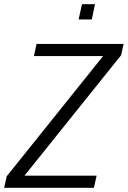

<svg xmlns="http://www.w3.org/2000/svg" viewBox="-33 -898 611 918"><path d="M-13 0 -1 -55 460 -630H129L142 -688H558L546 -634L84 -58H429L416 0ZM343 -805 359 -878H421L406 -805Z"/></svg>

Font: Saira Semi Condensed Light
Style: Italic
Weight: 300
Width: 4
Italic angle: -12°
Designer: Hector Gatti with collaboration of the Omnibus-Type team
Foundry: Omnibus-Type
Version: Version 1.001; ttfautohint (v1.8)